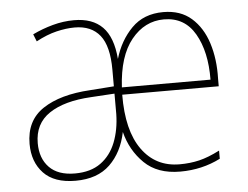

<svg xmlns="http://www.w3.org/2000/svg" viewBox="-44 -592 849 656"><g transform="rotate(-5 380.5 -264.0)"><path d="M538 -538Q597 -538 634.5 -505Q672 -472 689.5 -417Q707 -362 705 -295V-269H374Q373 -146 420 -80.5Q467 -15 549 -15Q585 -15 616.5 -22.5Q648 -30 687 -50V-22Q624 10 549 10Q471 10 426 -34Q381 -78 365 -142Q351 -73 308 -31.5Q265 10 190 10Q117 10 80.5 -28.5Q44 -67 44 -129Q44 -209 103.5 -248.5Q163 -288 266 -294L348 -300V-357Q348 -438 318.5 -475Q289 -512 232 -512Q203 -512 169.5 -504Q136 -496 99 -476L89 -501Q122 -517 158.5 -527Q195 -537 232 -537Q295 -537 329.5 -502Q364 -467 370 -392Q388 -454 429.5 -496Q471 -538 538 -538ZM538 -513Q472 -513 426.5 -457Q381 -401 375 -294H679Q680 -390 644.5 -451.5Q609 -513 538 -513ZM267 -270Q175 -265 123.5 -230.5Q72 -196 72 -129Q72 -77 102 -46Q132 -15 190 -15Q244 -15 278.5 -40Q313 -65 330 -108Q347 -151 348 -205V-275Z"/></g></svg>

Font: Noto Sans SemiCondensed Thin
Style: Regular
Weight: 100
Width: 4
Designer: Monotype Design Team
Foundry: Monotype Imaging Inc.
Version: Version 2.013; ttfautohint (v1.8.4.7-5d5b)